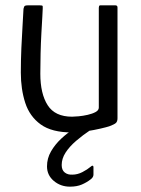

<svg xmlns="http://www.w3.org/2000/svg" viewBox="-20 -492 527 719"><path d="M250 4Q174 4 132.5 -26Q91 -56 74.5 -107Q58 -158 58 -220Q58 -266 60 -312Q62 -358 64.5 -397Q67 -436 68 -459Q70 -468 73 -470Q76 -472 84 -472H127Q135 -472 138 -471Q141 -470 140 -460Q140 -454 138.5 -429Q137 -404 135 -368Q133 -332 132 -292Q131 -252 131 -216Q131 -141 158.5 -98Q186 -55 250 -55Q258 -55 274.5 -56.5Q291 -58 308.5 -62Q326 -66 338 -72.5Q350 -79 350 -89V-463Q350 -466 351 -469Q352 -472 355 -472H412Q415 -472 417.5 -470.5Q420 -469 420 -464V-49Q420 -37 414 -31.5Q408 -26 389 -19Q380 -16 356.5 -10.5Q333 -5 304 -0.5Q275 4 250 4ZM242 207Q207 207 181.5 185.5Q156 164 156 131Q156 101 171 75Q186 49 209 27.5Q232 6 255 -8Q261 -12 267.5 -14Q274 -16 282 -16H320Q324 -16 325 -13Q326 -10 320 -6Q290 14 265 35.5Q240 57 225.5 79.5Q211 102 211 126Q211 145 222.5 154Q234 163 251 162Q270 162 288.5 152.5Q307 143 320 132Q324 128 327 128.5Q330 129 330 134V162Q330 172 319 180Q305 191 286.5 199Q268 207 242 207Z"/></svg>

Font: Glory Thin
Style: Regular
Weight: 400
Version: Version 1.011